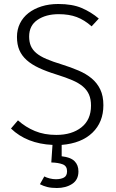

<svg xmlns="http://www.w3.org/2000/svg" viewBox="-20 -716 583 962"><path d="M316 142Q316 116 294.5 107.5Q273 99 237 98L243 10Q114 4 35 -72L70 -113Q108 -79 155 -59.5Q202 -40 262 -40Q340 -40 388 -78Q436 -116 436 -187Q436 -219 426 -242Q416 -265 395.5 -282.5Q375 -300 342.5 -314Q310 -328 265 -342Q213 -358 175.5 -375.5Q138 -393 113.5 -415Q89 -437 77 -465Q65 -493 65 -531Q65 -568 80 -598.5Q95 -629 122.5 -650.5Q150 -672 188 -684Q226 -696 272 -696Q342 -696 389 -676Q436 -656 475 -623L439 -584Q403 -616 364.5 -630.5Q326 -645 274 -645Q210 -645 168 -616.5Q126 -588 126 -533Q126 -506 134.5 -486Q143 -466 162 -450Q181 -434 212.5 -420.5Q244 -407 290 -393Q335 -379 373.5 -362.5Q412 -346 439.5 -323Q467 -300 482.5 -267.5Q498 -235 498 -189Q498 -104 443 -51Q388 2 289 10V67Q334 72 353.5 91.5Q373 111 373 143Q373 185 341.5 205.5Q310 226 265 226Q237 226 217 221Q197 216 180 207L202 168Q213 174 229 178Q245 182 260 182Q285 182 300.5 173.5Q316 165 316 142Z"/></svg>

Font: Jldddboxgfspflltxgxzjzlszac
Style: Regular
Weight: 300
Designer: Carrois Corporate & Edenspiekermann
Foundry: Carrois Corporate GbR & Edenspiekermann AG
Version: Version 2.001